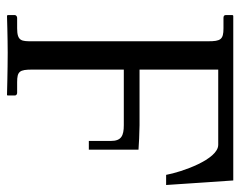

<svg xmlns="http://www.w3.org/2000/svg" viewBox="-89 -597 687 549"><g transform="rotate(90 254.5 -322.5)"><path d="M496 -646H129H25L23 -644V-625C23 -620 26 -618 31 -618H61C93 -618 98 -610 98 -574V-71C98 -41 98 -28 61 -28H31C27 -28 23 -25 23 -21V-1L25 1C25 1 90 -1 131 -1C178 -1 252 1 252 1L253 -1V-21C253 -27 248 -28 245 -28H215C184 -28 179 -35 179 -71V-333H338C368 -333 383 -326 383 -296V-233H408V-375C397 -376 357 -378 338 -378H179V-603H394C436 -603 472 -498 480 -454H509Z"/></g></svg>

Font: Linux Libertine O C
Style: Regular
Weight: 400
Designer: Philipp H. Poll
Foundry: Philipp H. Poll
Version: Version 4.0.3